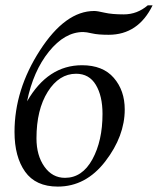

<svg xmlns="http://www.w3.org/2000/svg" viewBox="-20 -687 590 717"><path d="M195.8 9.8Q113.3 9.8 73.7 -45.9Q34.2 -101.6 34.2 -194.3Q34.2 -352.1 129.2 -499Q224.1 -646 332 -646Q343.3 -646 370.6 -639.6Q397.9 -633.3 442.4 -633.3Q492.2 -633.3 531.7 -667H549.8Q496.1 -557.1 385.7 -557.1Q345.7 -557.1 323.7 -562.3Q301.8 -567.4 290.5 -567.4Q221.7 -567.4 162.8 -494.4Q104 -421.4 81.1 -308.6Q158.7 -443.4 286.1 -443.4Q364.3 -443.4 405 -396.2Q445.8 -349.1 445.8 -278.3Q445.8 -178.7 373.3 -84.5Q300.8 9.8 195.8 9.8ZM222.7 -22.9Q287.1 -22.9 325 -92Q362.8 -161.1 362.8 -261.7Q362.8 -328.6 337.9 -370.1Q313 -411.6 264.2 -411.6Q200.7 -411.6 158.4 -344.5Q116.2 -277.3 116.2 -170.4Q116.2 -106.4 145.8 -64.7Q175.3 -22.9 222.7 -22.9Z"/></svg>

Font: Kelvinch
Style: Italic
Weight: 400
Italic angle: -10°
Designer: Paul James Miller
Foundry: High-Logic / Made with FontCreator
Version: Version 3.40;July 22, 2017;FontCreator 11.0.0.2388 64-bit